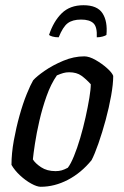

<svg xmlns="http://www.w3.org/2000/svg" viewBox="-20 -716 474 736"><path d="M136 0Q122 0 100 -12Q78 -24 57 -43.5Q36 -63 24 -84Q24 -128 33 -177.5Q42 -227 55 -273.5Q68 -320 82.5 -355.5Q97 -391 107 -408Q120 -423 151 -444.5Q182 -466 222.5 -483Q263 -500 303 -500Q322 -500 346.5 -486Q371 -472 390.5 -454.5Q410 -437 414 -425Q414 -394 406 -349Q398 -304 385 -256Q372 -208 357.5 -166.5Q343 -125 331 -102Q291 -53 240 -26.5Q189 0 136 0ZM193 -60Q206 -60 216.5 -63Q227 -66 240 -73Q251 -87 263.5 -117.5Q276 -148 287.5 -187Q299 -226 308 -266.5Q317 -307 322.5 -340.5Q328 -374 328 -393Q311 -412 292.5 -425.5Q274 -439 245 -439Q233 -439 222.5 -436Q212 -433 198 -427Q175 -394 158.5 -347.5Q142 -301 131 -253Q120 -205 114 -165.5Q108 -126 106 -105Q115 -90 137.5 -75Q160 -60 193 -60ZM205 -573Q191 -573 181 -576Q171 -579 168 -582Q185 -634 216.5 -665Q248 -696 300 -696Q353 -696 373 -665Q393 -634 388 -582Q384 -579 373.5 -576Q363 -573 351 -573Q353 -613 338 -627Q323 -641 291 -641Q258 -641 239.5 -627Q221 -613 205 -573Z"/></svg>

Font: Texturina 72pt 72pt Medium
Style: Italic
Weight: 500
Italic angle: -11°
Designer: Guillermo Torres Carreño
Foundry: Omnibus-Type
Version: Version 1.002; ttfautohint (v1.8.3)